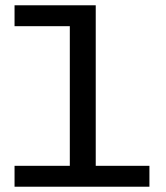

<svg xmlns="http://www.w3.org/2000/svg" viewBox="-20 -706 629 726"><path d="M545 -79V0H35V-79H244V-607H35V-686H342V-79Z"/></svg>

Font: BioRhyme Expanded
Style: Regular
Weight: 400
Width: 7
Designer: Aoife Mooney
Foundry: Aoife Mooney Type
Version: Version 1.001